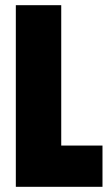

<svg xmlns="http://www.w3.org/2000/svg" viewBox="-20 -720 422 740"><path d="M41 -700H216V-159H375V0H41Z"/></svg>

Font: Phudu Light ExtraBold
Style: Regular
Weight: 800
Version: Version 1.005;gftools[0.9.23]